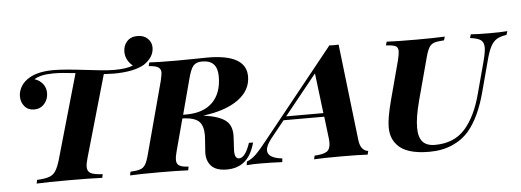

<svg xmlns="http://www.w3.org/2000/svg" viewBox="-50 -898 2858 1053"><g transform="rotate(-5 1379.0 -372.0)"><path d="M812 -688Q812 -635 755 -597Q697 -564 587 -564Q571 -564 533 -566L404 -116Q395 -86 395 -67Q395 -42 414 -32Q433 -22 479 -20L475 0Q411 -3 290 -3Q171 -3 114 0L118 -20Q161 -22 184 -30Q207 -38 220 -57.5Q233 -77 245 -116L379 -585Q303 -594 260 -594Q186 -594 152 -571Q179 -563 196.5 -541.5Q214 -520 214 -490Q214 -455 192 -430.5Q170 -406 136 -406Q103 -406 83.5 -429Q64 -452 64 -484Q64 -512 79.5 -538.5Q95 -565 128 -584Q177 -612 260 -612Q316 -612 432 -598Q474 -593 517 -588.5Q560 -584 594 -584Q660 -584 696 -599Q679 -612 667.5 -632.5Q656 -653 656 -678Q656 -712 677 -735Q698 -758 735 -758Q770 -758 791 -737.5Q812 -717 812 -688Z M1293 -121H1316L1312 -108Q1293 -46 1255 -16Q1217 14 1160 14Q1101 14 1074.5 -15Q1048 -44 1050 -91L1055 -162Q1056 -170 1056 -185Q1056 -235 1033.5 -258.5Q1011 -282 952 -286H941L893 -106Q886 -81 886 -61Q886 -41 900.5 -31.5Q915 -22 952 -20L948 0Q888 -3 791 -3Q681 -3 628 0L632 -20Q668 -22 686 -28Q704 -34 714.5 -51Q725 -68 735 -106L841 -502Q849 -538 849 -547Q849 -567 834 -576.5Q819 -586 782 -588L787 -608Q838 -605 939 -605L1041 -606Q1066 -607 1107 -607Q1320 -607 1320 -485Q1320 -408 1250 -357.5Q1180 -307 1057 -292L1062 -291Q1145 -279 1180.5 -250Q1216 -221 1212 -158L1209 -105Q1208 -98 1208 -85Q1208 -41 1232 -41Q1263 -41 1288 -107ZM999 -502 947 -306H964Q1059 -306 1109.5 -356.5Q1160 -407 1160 -498Q1160 -543 1139.5 -565.5Q1119 -588 1075 -588Q1043 -588 1027.5 -570Q1012 -552 999 -502Z M1941 -20 1936 0Q1885 -3 1791 -3Q1689 -3 1641 0L1646 -20Q1693 -22 1713 -35Q1733 -48 1733 -84Q1733 -97 1732 -104L1717 -228H1493L1419 -136Q1388 -97 1388 -71Q1388 -29 1468 -20L1466 0Q1400 -3 1344 -3Q1300 -3 1270 0L1273 -20Q1300 -30 1324.5 -54Q1349 -78 1389 -129L1779 -615L1805 -614L1830 -615L1892 -84Q1896 -51 1910 -36Q1924 -21 1941 -20ZM1714 -248 1687 -469 1509 -248Z M2495 -79Q2458 -35 2402 -10.5Q2346 14 2275 14Q2148 14 2100 -40Q2081 -61 2072.5 -85Q2064 -109 2064 -140Q2064 -190 2090 -288L2147 -502Q2155 -536 2155 -550Q2155 -572 2140.5 -579Q2126 -586 2088 -588L2094 -608Q2145 -605 2259 -605Q2353 -605 2414 -608L2408 -588Q2371 -586 2353.5 -580Q2336 -574 2325.5 -557Q2315 -540 2305 -502L2243 -271Q2219 -181 2219 -124Q2219 -71 2241 -46Q2263 -21 2309 -21Q2414 -21 2474.5 -89Q2535 -157 2567 -280L2611 -444Q2627 -503 2627 -529Q2627 -558 2610 -570.5Q2593 -583 2551 -588L2557 -608Q2594 -605 2664 -605Q2723 -605 2758 -608L2752 -588Q2718 -583 2698 -571Q2678 -559 2664 -532.5Q2650 -506 2637 -456L2593 -291Q2557 -153 2495 -79Z"/></g></svg>

Font: Playfair Display SC
Style: Bold Italic
Weight: 700
Italic angle: -14°
Designer: Claus Eggers Sørensen
Foundry: Claus Eggers Sørensen
Version: Version 1.200; ttfautohint (v1.6)